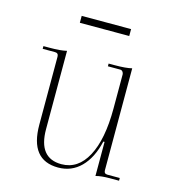

<svg xmlns="http://www.w3.org/2000/svg" viewBox="-93 -662 673 751"><g transform="rotate(15 243.0 -286.5)"><path d="M146 -557V-585H346V-557ZM210 12Q96 12 96 -131V-406Q96 -421 82 -421H32V-432H55Q102 -432 126 -438V-121Q126 -4 219 -4Q286 -4 323 -73Q360 -142 360 -267V-405Q360 -411 356 -416Q352 -421 346 -421H296V-432H320Q366 -432 390 -438V-25Q390 -11 404 -11H454V0H417Q382 0 360 6V-132H355Q339 -63 301.5 -25.5Q264 12 210 12Z"/></g></svg>

Font: Arapey Thin-Display
Style: Regular
Weight: 100
Designer: Eduardo Rodriguez Tunni
Foundry: Eduardo Rodriguez Tunni
Version: Version 4.000